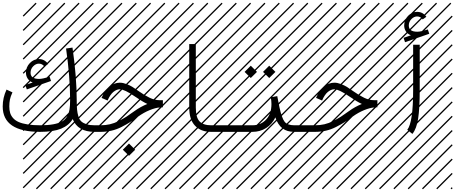

<svg xmlns="http://www.w3.org/2000/svg" viewBox="-172 -978 3377 1424"><path d="M185.1 -503.4 157.7 -483.9Q142.1 -505.9 116.2 -505.9Q93.3 -505.9 74 -486.1Q54.7 -466.3 54.7 -438.5Q54.7 -392.6 117.7 -392.6Q145 -392.6 195.8 -409.7L206.5 -377.4L26.9 -314.9L16.1 -347.2L70.3 -366.2Q45.9 -375.5 33.2 -395.3Q20.5 -415 20.5 -438.5Q20.5 -480.5 49.3 -510.3Q78.1 -540 116.2 -540Q158.7 -540 185.1 -503.4ZM317.9 -618.2 365.7 -625Q397 -405.8 397 -235.4Q397 -192.9 399.4 -166.3Q401.9 -139.6 409.4 -114.7Q417 -89.8 431.6 -76.9Q446.3 -64 470.5 -56.4Q494.6 -48.8 530.3 -48.8V0Q404.3 0 367.2 -95.2Q339.8 -47.9 281.5 -23.9Q223.1 0 126 0Q-151.9 0 -151.9 -188.5Q-151.9 -252.9 -123.5 -313.5L-79.6 -293Q-93.8 -262.2 -98.4 -239.3Q-103 -216.3 -103 -188.5Q-103 -161.1 -96.7 -140.4Q-90.3 -119.6 -74.5 -101.8Q-58.6 -84 -33 -72.8Q-7.3 -61.5 32.5 -55.2Q72.3 -48.8 126 -48.8Q183.6 -48.8 223.1 -56.2Q262.7 -63.5 287.4 -76.9Q312 -90.3 325.4 -114.5Q338.9 -138.7 343.5 -166Q348.1 -193.4 348.1 -235.4Q348.1 -406.7 317.9 -618.2ZM526.9 410.6 533.7 417.5 525.4 425.8 518.6 418.9ZM526.9 304.7 533.7 311.5 419.4 425.8 412.6 418.9ZM526.9 198.7 533.7 205.6 313.5 425.8 306.6 418.9ZM526.9 92.3 533.7 99.1 207.5 425.8 200.7 418.9ZM526.9 -13.2 533.7 -6.3 101.6 425.8 94.7 418.9ZM526.9 -119.1 533.7 -112.3 3.4 418 -3.4 411.1ZM526.9 -225.6 533.7 -218.8 3.4 311.5 -3.4 304.7ZM526.9 -331.5 533.7 -324.7 3.4 205.6 -3.4 198.7ZM526.9 -438 533.7 -431.2 3.4 99.1 -3.4 92.3ZM526.9 -543.5 533.7 -536.6 3.4 -6.3 -3.4 -13.2ZM526.9 -649.4 533.7 -642.6 3.4 -112.3 -3.4 -119.1ZM526.9 -755.9 533.7 -749 3.4 -218.8 -3.4 -225.6ZM526.9 -861.8 533.7 -855 3.4 -324.7 -3.4 -331.5ZM516.6 -958 523.4 -951.2 3.4 -431.2 -3.4 -438ZM411.1 -958 418 -951.2 3.4 -536.6 -3.4 -543.5ZM305.2 -958 312 -951.2 3.4 -642.6 -3.4 -649.4ZM198.7 -958 205.6 -951.2 3.4 -749 -3.4 -755.9ZM92.3 -958 99.1 -951.2 3.4 -855 -3.4 -861.8Z M738.8 132.3 784.7 86.4 830.6 132.3 784.7 177.7ZM530.3 -48.8H573.7Q610.4 -48.8 643.3 -56.4Q676.3 -64 709.2 -80.8Q742.2 -97.7 765.4 -112.5Q788.6 -127.4 825.7 -154.3Q869.6 -186 920.9 -207Q885.3 -223.1 828.1 -262.7Q750.5 -315.9 716.8 -315.9Q693.8 -315.9 669.7 -296.9Q645.5 -277.8 626 -232.4L581.1 -252Q605.5 -308.6 641.4 -336.7Q677.2 -364.7 716.8 -364.7Q740.2 -364.7 766.6 -354.5Q793 -344.2 810.1 -333.5Q827.1 -322.8 855.5 -302.7Q900.9 -270.5 938.2 -252.7Q975.6 -234.9 1011.7 -234.9H1036.1V-182.6L1013.7 -181.2Q980.5 -178.7 937.3 -160.9Q894 -143.1 854 -114.3Q815.4 -86.4 791 -70.8Q766.6 -55.2 729.7 -36.4Q692.9 -17.6 654.5 -8.8Q616.2 0 573.7 0H530.3Q520 0 512.9 -7.1Q505.9 -14.2 505.9 -24.4Q505.9 -34.7 512.9 -41.7Q520 -48.8 530.3 -48.8ZM1057.1 410.6 1064 417.5 1055.7 425.8 1048.8 418.9ZM1057.1 304.7 1064 311.5 949.7 425.8 942.9 418.9ZM1057.1 198.7 1064 205.6 843.8 425.8 836.9 418.9ZM1057.1 92.3 1064 99.1 737.8 425.8 731 418.9ZM1057.1 -13.2 1064 -6.3 631.8 425.8 625 418.9ZM1057.1 -119.1 1064 -112.3 533.7 418 526.9 411.1ZM1057.1 -225.6 1064 -218.8 533.7 311.5 526.9 304.7ZM1057.1 -331.5 1064 -324.7 533.7 205.6 526.9 198.7ZM1057.1 -438 1064 -431.2 533.7 99.1 526.9 92.3ZM1057.1 -543.5 1064 -536.6 533.7 -6.3 526.9 -13.2ZM1057.1 -649.4 1064 -642.6 533.7 -112.3 526.9 -119.1ZM1057.1 -755.9 1064 -749 533.7 -218.8 526.9 -225.6ZM1057.1 -861.8 1064 -855 533.7 -324.7 526.9 -331.5ZM1046.9 -958 1053.7 -951.2 533.7 -431.2 526.9 -438ZM941.4 -958 948.2 -951.2 533.7 -536.6 526.9 -543.5ZM835.4 -958 842.3 -951.2 533.7 -642.6 526.9 -649.4ZM729 -958 735.8 -951.2 533.7 -749 526.9 -755.9ZM622.6 -958 629.4 -951.2 533.7 -855 526.9 -861.8Z M1590.8 -48.8V0H1393.6Q1317.9 0 1274.7 -45.4Q1231.4 -90.8 1231.4 -180.2V-651.4H1280.3V-180.2Q1280.3 -106.9 1307.9 -77.9Q1335.4 -48.8 1393.6 -48.8ZM1587.4 410.6 1594.2 417.5 1585.9 425.8 1579.1 418.9ZM1587.4 304.7 1594.2 311.5 1480 425.8 1473.1 418.9ZM1587.4 198.7 1594.2 205.6 1374 425.8 1367.2 418.9ZM1587.4 92.3 1594.2 99.1 1268.1 425.8 1261.2 418.9ZM1587.4 -13.2 1594.2 -6.3 1162.1 425.8 1155.3 418.9ZM1587.4 -119.1 1594.2 -112.3 1064 418 1057.1 411.1ZM1587.4 -225.6 1594.2 -218.8 1064 311.5 1057.1 304.7ZM1587.4 -331.5 1594.2 -324.7 1064 205.6 1057.1 198.7ZM1587.4 -438 1594.2 -431.2 1064 99.1 1057.1 92.3ZM1587.4 -543.5 1594.2 -536.6 1064 -6.3 1057.1 -13.2ZM1587.4 -649.4 1594.2 -642.6 1064 -112.3 1057.1 -119.1ZM1587.4 -755.9 1594.2 -749 1064 -218.8 1057.1 -225.6ZM1587.4 -861.8 1594.2 -855 1064 -324.7 1057.1 -331.5ZM1577.1 -958 1584 -951.2 1064 -431.2 1057.1 -438ZM1471.7 -958 1478.5 -951.2 1064 -536.6 1057.1 -543.5ZM1365.7 -958 1372.6 -951.2 1064 -642.6 1057.1 -649.4ZM1259.3 -958 1266.1 -951.2 1064 -749 1057.1 -755.9ZM1152.8 -958 1159.7 -951.2 1064 -855 1057.1 -861.8Z M1778.8 -444.8 1824.7 -490.7 1870.6 -444.8 1824.7 -399.4ZM1642.1 -444.8 1688 -490.7 1733.9 -444.8 1688 -399.4ZM1590.8 -48.8H1700.7Q1761.7 -48.8 1801.5 -91.1Q1841.3 -133.3 1841.3 -206.5Q1841.3 -228.5 1836.4 -256.3L1884.3 -265.1Q1895 -207.5 1900.4 -183.1Q1918.5 -100.6 1939.2 -74.7Q1960 -48.8 2011.2 -48.8H2121.1V0H2011.2Q1956.1 0 1922.4 -26.6Q1888.7 -53.2 1870.1 -107.4Q1846.7 -56.6 1801.5 -28.3Q1756.3 0 1700.7 0H1590.8Q1580.6 0 1573.5 -7.1Q1566.4 -14.2 1566.4 -24.4Q1566.4 -34.7 1573.5 -41.7Q1580.6 -48.8 1590.8 -48.8ZM2117.7 410.6 2124.5 417.5 2116.2 425.8 2109.4 418.9ZM2117.7 304.7 2124.5 311.5 2010.3 425.8 2003.4 418.9ZM2117.7 198.7 2124.5 205.6 1904.3 425.8 1897.5 418.9ZM2117.7 92.3 2124.5 99.1 1798.3 425.8 1791.5 418.9ZM2117.7 -13.2 2124.5 -6.3 1692.4 425.8 1685.5 418.9ZM2117.7 -119.1 2124.5 -112.3 1594.2 418 1587.4 411.1ZM2117.7 -225.6 2124.5 -218.8 1594.2 311.5 1587.4 304.7ZM2117.7 -331.5 2124.5 -324.7 1594.2 205.6 1587.4 198.7ZM2117.7 -438 2124.5 -431.2 1594.2 99.1 1587.4 92.3ZM2117.7 -543.5 2124.5 -536.6 1594.2 -6.3 1587.4 -13.2ZM2117.7 -649.4 2124.5 -642.6 1594.2 -112.3 1587.4 -119.1ZM2117.7 -755.9 2124.5 -749 1594.2 -218.8 1587.4 -225.6ZM2117.7 -861.8 2124.5 -855 1594.2 -324.7 1587.4 -331.5ZM2107.4 -958 2114.3 -951.2 1594.2 -431.2 1587.4 -438ZM2002 -958 2008.8 -951.2 1594.2 -536.6 1587.4 -543.5ZM1896 -958 1902.8 -951.2 1594.2 -642.6 1587.4 -649.4ZM1789.6 -958 1796.4 -951.2 1594.2 -749 1587.4 -755.9ZM1683.1 -958 1689.9 -951.2 1594.2 -855 1587.4 -861.8Z M2121.1 -48.8H2164.6Q2201.2 -48.8 2234.1 -56.4Q2267.1 -64 2300 -80.8Q2333 -97.7 2356.2 -112.5Q2379.4 -127.4 2416.5 -154.3Q2460.4 -186 2511.7 -207Q2476.1 -223.1 2418.9 -262.7Q2341.3 -315.9 2307.6 -315.9Q2284.7 -315.9 2260.5 -296.9Q2236.3 -277.8 2216.8 -232.4L2171.9 -252Q2196.3 -308.6 2232.2 -336.7Q2268.1 -364.7 2307.6 -364.7Q2331.1 -364.7 2357.4 -354.5Q2383.8 -344.2 2400.9 -333.5Q2418 -322.8 2446.3 -302.7Q2491.7 -270.5 2529.1 -252.7Q2566.4 -234.9 2602.5 -234.9H2627V-182.6L2604.5 -181.2Q2571.3 -178.7 2528.1 -160.9Q2484.9 -143.1 2444.8 -114.3Q2406.2 -86.4 2381.8 -70.8Q2357.4 -55.2 2320.6 -36.4Q2283.7 -17.6 2245.4 -8.8Q2207 0 2164.6 0H2121.1Q2110.8 0 2103.8 -7.1Q2096.7 -14.2 2096.7 -24.4Q2096.7 -34.7 2103.8 -41.7Q2110.8 -48.8 2121.1 -48.8ZM2647.9 410.6 2654.8 417.5 2646.5 425.8 2639.6 418.9ZM2647.9 304.7 2654.8 311.5 2540.5 425.8 2533.7 418.9ZM2647.9 198.7 2654.8 205.6 2434.6 425.8 2427.7 418.9ZM2647.9 92.3 2654.8 99.1 2328.6 425.8 2321.8 418.9ZM2647.9 -13.2 2654.8 -6.3 2222.7 425.8 2215.8 418.9ZM2647.9 -119.1 2654.8 -112.3 2124.5 418 2117.7 411.1ZM2647.9 -225.6 2654.8 -218.8 2124.5 311.5 2117.7 304.7ZM2647.9 -331.5 2654.8 -324.7 2124.5 205.6 2117.7 198.7ZM2647.9 -438 2654.8 -431.2 2124.5 99.1 2117.7 92.3ZM2647.9 -543.5 2654.8 -536.6 2124.5 -6.3 2117.7 -13.2ZM2647.9 -649.4 2654.8 -642.6 2124.5 -112.3 2117.7 -119.1ZM2647.9 -755.9 2654.8 -749 2124.5 -218.8 2117.7 -225.6ZM2647.9 -861.8 2654.8 -855 2124.5 -324.7 2117.7 -331.5ZM2637.7 -958 2644.5 -951.2 2124.5 -431.2 2117.7 -438ZM2532.2 -958 2539.1 -951.2 2124.5 -536.6 2117.7 -543.5ZM2426.3 -958 2433.1 -951.2 2124.5 -642.6 2117.7 -649.4ZM2319.8 -958 2326.7 -951.2 2124.5 -749 2117.7 -755.9ZM2213.4 -958 2220.2 -951.2 2124.5 -855 2117.7 -861.8Z M2990.2 -853.5 2962.9 -834Q2947.3 -856 2921.4 -856Q2898.4 -856 2879.2 -836.2Q2859.9 -816.4 2859.9 -788.6Q2859.9 -742.7 2922.9 -742.7Q2950.2 -742.7 3001 -759.8L3011.7 -727.5L2832 -665L2821.3 -697.3L2875.5 -716.3Q2851.1 -725.6 2838.4 -745.4Q2825.7 -765.1 2825.7 -788.6Q2825.7 -830.6 2854.5 -860.4Q2883.3 -890.1 2921.4 -890.1Q2963.9 -890.1 2990.2 -853.5ZM2886.7 15.1 2848.6 -15.1Q2892.1 -69.8 2892.1 -309.6V-646H2940.9V-309.6Q2940.9 -174.3 2929.2 -98.6Q2917.5 -22.9 2886.7 15.1ZM3178.2 410.6 3185.1 417.5 3176.8 425.8 3169.9 418.9ZM3178.2 304.7 3185.1 311.5 3070.8 425.8 3064 418.9ZM3178.2 198.7 3185.1 205.6 2964.8 425.8 2958 418.9ZM3178.2 92.3 3185.1 99.1 2858.9 425.8 2852.1 418.9ZM3178.2 -13.2 3185.1 -6.3 2752.9 425.8 2746.1 418.9ZM3178.2 -119.1 3185.1 -112.3 2654.8 418 2647.9 411.1ZM3178.2 -225.6 3185.1 -218.8 2654.8 311.5 2647.9 304.7ZM3178.2 -331.5 3185.1 -324.7 2654.8 205.6 2647.9 198.7ZM3178.2 -438 3185.1 -431.2 2654.8 99.1 2647.9 92.3ZM3178.2 -543.5 3185.1 -536.6 2654.8 -6.3 2647.9 -13.2ZM3178.2 -649.4 3185.1 -642.6 2654.8 -112.3 2647.9 -119.1ZM3178.2 -755.9 3185.1 -749 2654.8 -218.8 2647.9 -225.6ZM3178.2 -861.8 3185.1 -855 2654.8 -324.7 2647.9 -331.5ZM3168 -958 3174.8 -951.2 2654.8 -431.2 2647.9 -438ZM3062.5 -958 3069.3 -951.2 2654.8 -536.6 2647.9 -543.5ZM2956.5 -958 2963.4 -951.2 2654.8 -642.6 2647.9 -649.4ZM2850.1 -958 2856.9 -951.2 2654.8 -749 2647.9 -755.9ZM2743.7 -958 2750.5 -951.2 2654.8 -855 2647.9 -861.8Z"/></svg>

Font: AzarMehrMSRS2
Style: Regular
Weight: 1
Designer: Amin Abedi
Version: Version 1.00